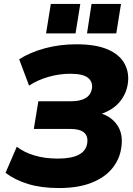

<svg xmlns="http://www.w3.org/2000/svg" viewBox="-20 -940 672 971"><path d="M278 11Q189 11 122 -9.5Q55 -30 8 -66L65 -198Q101 -170 153.5 -154Q206 -138 273 -138Q409 -138 421 -215Q432 -288 335 -288H151L174 -428H339Q434 -428 445 -492Q450 -526 425 -546.5Q400 -567 335 -567Q281 -567 226 -551.5Q171 -536 127 -507L77 -640Q131 -675 206 -695.5Q281 -716 366 -716Q466 -716 526 -689.5Q586 -663 610.5 -617Q635 -571 626 -514Q618 -464 585.5 -425Q553 -386 495 -365Q548 -347 576 -302.5Q604 -258 593 -190Q584 -132 546 -86.5Q508 -41 441 -15Q374 11 278 11ZM420 -771 443 -920H592L568 -771ZM213 -771 237 -920H386L362 -771Z"/></svg>

Font: Mulish Black
Style: Italic
Weight: 900
Italic angle: -9°
Designer: Vernon Adams
Foundry: Vernon Adams
Version: Version 3.603; ttfautohint (v1.8.3)